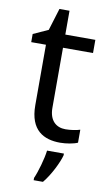

<svg xmlns="http://www.w3.org/2000/svg" viewBox="-97 -707 555 976"><g transform="rotate(10 180.5 -219.0)"><path d="M264 -62C215 -62 180 -93 180 -158V-468H335V-536H180V-659H128L93 -545L16 -510V-468H92V-156C92 -26 165 10 249 10C281 10 320 3 339 -6V-73C322 -67 290 -62 264 -62ZM278 70V61H191C186 104 165 176 150 209V221H198C234 178 269 106 278 70Z"/></g></svg>

Font: Noto Sans Newa
Style: Regular
Weight: 400
Designer: Monotype Design Team
Foundry: Monotype Imaging Inc.
Version: Version 2.007